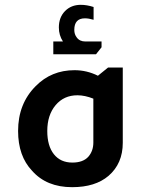

<svg xmlns="http://www.w3.org/2000/svg" viewBox="-20 -767 584 796"><path d="M241 -595Q224 -621 224 -653Q224 -695 249.5 -721Q275 -747 315 -747Q340 -747 368 -738V-685Q348 -691 332 -691Q288 -691 288 -643Q288 -625 298 -612Q310 -595 334 -595H401V-571L378 -542H201V-595ZM489 -487V-175Q489 -89 430 -38Q375 9 279 9Q173 9 113 -59Q55 -120 55 -224Q55 -337 128 -410Q193 -476 289 -476Q340 -476 386 -453L428 -487ZM367 -358Q332 -372 301 -372Q245 -372 210.5 -331Q176 -290 176 -224Q176 -162 203.5 -127.5Q231 -93 280 -93Q324 -93 346 -117Q367 -141 367 -176Z"/></svg>

Font: Almarai Bold
Style: Regular
Weight: 700
Designer: Boutros International 2019
Foundry: Created by Boutros International 2019
Version: Version 1.10